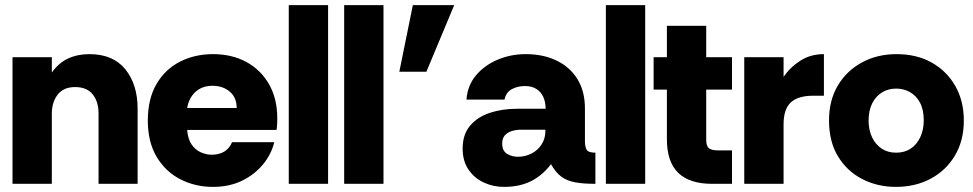

<svg xmlns="http://www.w3.org/2000/svg" viewBox="-20 -720 3811 752"><path d="M29 0V-496H183V-436Q210 -474 247 -491Q284 -508 330 -508Q423 -508 471 -448.5Q519 -389 519 -294V0H366V-275Q366 -322 343 -350.5Q320 -379 274 -379Q229 -379 206 -349.5Q183 -320 183 -275V0Z M814 12Q745 12 687 -17.5Q629 -47 594 -105Q559 -163 559 -248Q559 -333 593 -391Q627 -449 685 -478.5Q743 -508 814 -508Q888 -508 944.5 -477.5Q1001 -447 1033.5 -390.5Q1066 -334 1066 -256Q1066 -246 1065.5 -234.5Q1065 -223 1063 -211H713Q716 -175 730.5 -154Q745 -133 766.5 -123.5Q788 -114 809 -114Q838 -114 858 -126Q878 -138 889 -163H1054Q1043 -116 1010 -76Q977 -36 927.5 -12Q878 12 814 12ZM713 -297H907Q907 -338 880 -361Q853 -384 812 -384Q772 -384 746 -360.5Q720 -337 713 -297Z M1111 0V-700H1265V0Z M1328 0V-700H1482V0Z M1544 -439 1597 -700H1759L1650 -439Z M1954 12Q1911 12 1874 -5.5Q1837 -23 1814.5 -56.5Q1792 -90 1792 -138Q1792 -193 1821 -227.5Q1850 -262 1898.5 -278Q1947 -294 2005 -294H2117Q2117 -320 2108 -340Q2099 -360 2081 -371.5Q2063 -383 2036 -383Q2008 -383 1985 -371Q1962 -359 1956 -330H1807Q1811 -385 1844 -424.5Q1877 -464 1928.5 -486Q1980 -508 2039 -508Q2108 -508 2160.5 -482.5Q2213 -457 2242 -409.5Q2271 -362 2271 -295V-168Q2271 -146 2277.5 -134Q2284 -122 2312 -122V0Q2264 0 2232 -6Q2200 -12 2178 -28.5Q2156 -45 2138 -77Q2105 -33 2060 -10.5Q2015 12 1954 12ZM2008 -106Q2037 -106 2061.5 -118.5Q2086 -131 2101 -154Q2116 -177 2116 -206V-212H2021Q2001 -212 1984 -206.5Q1967 -201 1957 -189.5Q1947 -178 1947 -158Q1947 -129 1966 -117.5Q1985 -106 2008 -106Z M2353 0V-700H2507V0Z M2769 0Q2681 0 2636.5 -43Q2592 -86 2592 -175V-369H2540V-496H2592V-619H2746V-496H2847V-369H2746V-173Q2746 -148 2756.5 -139.5Q2767 -131 2792 -131H2847V0Z M2895 0V-496H3049V-419Q3075 -457 3115 -482.5Q3155 -508 3207 -508V-345H3164Q3106 -345 3077.5 -319Q3049 -293 3049 -233V0Z M3489 12Q3417 12 3357.5 -18.5Q3298 -49 3262.5 -107Q3227 -165 3227 -248Q3227 -327 3261.5 -385Q3296 -443 3356 -475.5Q3416 -508 3491 -508Q3571 -508 3630 -474.5Q3689 -441 3722 -382.5Q3755 -324 3755 -248Q3755 -169 3720 -110.5Q3685 -52 3625 -20Q3565 12 3489 12ZM3490 -122Q3523 -122 3547 -138Q3571 -154 3584.5 -183Q3598 -212 3598 -249Q3598 -290 3583.5 -317.5Q3569 -345 3544.5 -359Q3520 -373 3490 -373Q3459 -373 3434.5 -358Q3410 -343 3396 -315Q3382 -287 3382 -248Q3382 -211 3395.5 -182.5Q3409 -154 3433 -138Q3457 -122 3490 -122Z"/></svg>

Font: Rethink Sans ExtraBold
Style: Regular
Weight: 800
Designer: The Rethink Sans project authors (Hans Thiessen). DM Sans designed by Colophon Foundry.
Foundry: Rethink Communications LLC
Version: Version 1.001